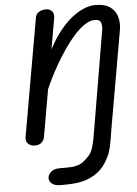

<svg xmlns="http://www.w3.org/2000/svg" viewBox="-73 -984 945 1328"><g transform="rotate(-5 399.0 -320.0)"><path d="M294 289.5Q256 289.5 235 274.5Q214 259.5 214 235Q214 210 236.2 191.2Q258.5 172.5 296.5 172.5Q315 172.5 341.2 172.5Q367.5 172.5 389 170.5Q432.5 164.5 457.8 146.2Q483 128 504.5 102.5Q521 82 530 56Q539 30 545.5 -5Q552 -40 560 -88L672 -750.5Q677.5 -783 670 -805.5Q662.5 -828 628 -828Q594 -828 557.2 -803.8Q520.5 -779.5 483.8 -738.8Q447 -698 412.8 -648Q378.5 -598 349 -546.8Q319.5 -495.5 297 -450Q274.5 -404.5 261.5 -373Q251.5 -351.5 236 -337.2Q220.5 -323 186 -323.5Q173 -323.5 172 -338.8Q171 -354 177.5 -377.8Q184 -401.5 193.5 -426.8Q203 -452 211.2 -473.2Q219.5 -494.5 221.5 -504.5L299.5 -626Q336 -703 378.8 -760Q421.5 -817 466.5 -854.8Q511.5 -892.5 555.8 -911.5Q600 -930.5 638.5 -930.5Q708 -930.5 744.5 -903Q781 -875.5 792 -832.2Q803 -789 794.5 -742L678.5 -78.5Q668.5 -21 662.2 18.5Q656 58 644.8 92Q633.5 126 607.5 166Q579.5 211 530 241.8Q480.5 272.5 419 282.5Q384 287.5 349.5 288.5Q315 289.5 294 289.5ZM140 1Q109 1 92.2 -17Q75.5 -35 80 -61.5L223 -877Q227.5 -905 248.8 -917.8Q270 -930.5 296.5 -930.5Q324.5 -930.5 339.5 -913.2Q354.5 -896 348.5 -862.5L207 -52Q203.5 -32.5 188 -15.8Q172.5 1 140 1Z"/></g></svg>

Font: Edu AU VIC WA NT Pre SemiBold
Style: Regular
Weight: 600
Designer: Tina and Corey Anderson, Eben Sorkin, Mirko Velimirovic
Foundry: Google for Education
Version: Version 1.001